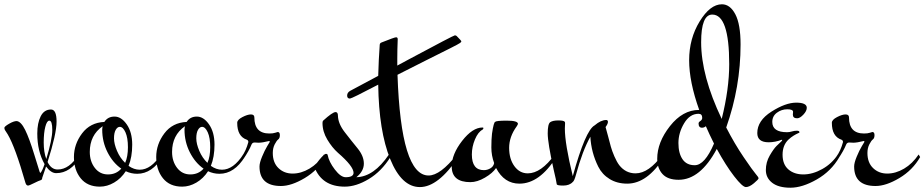

<svg xmlns="http://www.w3.org/2000/svg" viewBox="-57 -831 4314 896"><path d="M173 -268Q162 -268 154.5 -239.5Q147 -211 147 -166Q147 -121 159 -89Q187 -181 187 -224.5Q187 -268 173 -268ZM132 -24Q141 -35 151 -65Q117 -125 117 -208Q117 -257 133 -288.5Q149 -320 181 -320Q207 -320 207 -263.5Q207 -207 165 -75Q182 -40 212 -40Q267 -40 310 -110L318 -100Q273 -23 205 -23Q181 -23 158 -54L140 -1Q140 8 132.5 10Q125 12 102 23.5Q79 35 74 35Q66 35 62 23Q14 -145 -21 -204Q-30 -218 -33.5 -223.5Q-37 -229 -36.5 -235Q-36 -241 -14.5 -253.5Q7 -266 21 -266Q41 -264 60.5 -224.5Q80 -185 103 -109.5Q126 -34 128 -29Q130 -24 132 -24Z M527 -71Q540 -100 540 -144Q540 -188 528.5 -213.5Q517 -239 502 -239Q491 -239 483 -225Q475 -211 475 -185.5Q475 -160 489 -127Q503 -94 527 -71ZM362 -122Q362 -78 385.5 -47.5Q409 -17 447 -17Q485 -17 509 -44Q470 -71 445 -120Q420 -169 420 -226Q420 -232 422 -242Q362 -200 362 -122ZM409 40Q351 40 319.5 1Q288 -38 288 -98Q288 -158 326 -208.5Q364 -259 430 -262Q446 -287 477.5 -287Q509 -287 534.5 -250.5Q560 -214 560 -156Q560 -98 543 -57Q568 -39 595 -39Q648 -39 694 -110L702 -100Q653 -20 583 -20Q555 -20 530 -32Q508 2 475.5 21Q443 40 409 40Z M911 -71Q924 -100 924 -144Q924 -188 912.5 -213.5Q901 -239 886 -239Q875 -239 867 -225Q859 -211 859 -185.5Q859 -160 873 -127Q887 -94 911 -71ZM746 -122Q746 -78 769.5 -47.5Q793 -17 831 -17Q869 -17 893 -44Q854 -71 829 -120Q804 -169 804 -226Q804 -232 806 -242Q746 -200 746 -122ZM793 40Q735 40 703.5 1Q672 -38 672 -98Q672 -158 710 -208.5Q748 -259 814 -262Q830 -287 861.5 -287Q893 -287 918.5 -250.5Q944 -214 944 -156Q944 -98 927 -57Q952 -39 979 -39Q1032 -39 1078 -110L1086 -100Q1037 -20 967 -20Q939 -20 914 -32Q892 2 859.5 21Q827 40 793 40Z M1150 -165 1131 -166Q1121 -166 1117 -157Q1105 -127 1079 -89L1071 -100Q1091 -127 1102 -168Q1102 -176 1095 -179Q1050 -194 1050 -258Q1050 -272 1074 -284.5Q1098 -297 1114 -297Q1130 -297 1130 -283Q1130 -208 1200 -208Q1217 -208 1227.5 -211.5Q1238 -215 1239 -215Q1249 -215 1249 -200.5Q1249 -186 1241.5 -180.5Q1234 -175 1225 -157.5Q1216 -140 1216 -117Q1216 -72 1242.5 -46.5Q1269 -21 1308.5 -21Q1348 -21 1387 -44Q1426 -67 1455 -110L1462 -98Q1427 -37 1365 0Q1303 37 1254 37Q1154 37 1154 -54Q1154 -71 1166 -100Q1178 -129 1190 -149L1202 -169Q1202 -173 1199 -173Q1167 -165 1150 -165Z M1758 -110 1765 -98Q1723 -31 1664 4.5Q1605 40 1552 40Q1445 40 1410 -52Q1410 -57 1433 -85Q1456 -113 1463.5 -113Q1471 -113 1472 -108Q1478 -76 1505.5 -40Q1533 -4 1556 -4Q1592 -4 1593 -24Q1593 -55 1520 -118Q1493 -142 1470.5 -179.5Q1448 -217 1448 -257Q1448 -265 1451 -268Q1495 -308 1509 -308Q1520 -308 1520 -291Q1521 -254 1551.5 -214.5Q1582 -175 1611.5 -139Q1641 -103 1641 -67.5Q1641 -32 1606 -4Q1688 -6 1758 -110Z M1798 -482Q1814 -12 1943 -12Q1998 -12 2075 -110L2082 -98Q1988 42 1902.5 42Q1817 42 1764 -88.5Q1711 -219 1708 -436Q1584 -371 1576 -371Q1563 -371 1563 -385Q1563 -399 1577 -407L1708 -477Q1710 -553 1715 -621Q1715 -630 1724 -633Q1784 -657 1791.5 -657Q1799 -657 1799 -648Q1797 -598 1797 -557V-525L1849 -553Q2060 -666 2065.5 -666Q2071 -666 2074 -663Q2096 -641 2096 -638Q2096 -635 2090 -630.5Q2084 -626 2045.5 -606.5Q2007 -587 1930.5 -549Q1854 -511 1798 -482Z M2254 -262Q2257 -268 2308.5 -268Q2360 -268 2360 -253Q2360 -250 2354 -241Q2319 -193 2319 -141Q2319 -89 2343.5 -55.5Q2368 -22 2406 -22Q2468 -22 2532 -110L2539 -98Q2461 26 2367 26Q2296 26 2258 -47Q2242 -23 2206 -2Q2170 19 2138 19Q2051 19 2051 -54Q2051 -111 2099.5 -173.5Q2148 -236 2195 -236Q2199 -236 2199 -233Q2199 -230 2195 -226Q2174 -215 2159.5 -180.5Q2145 -146 2145 -110Q2145 -37 2201 -37Q2217 -37 2231.5 -45.5Q2246 -54 2249 -70Q2236 -105 2236 -143Q2236 -181 2239 -207Q2247 -262 2254 -262Z M2580 -255 2579 -231Q2579 -160 2616 -9Q2675 -223 2718 -246Q2747 -271 2772 -271Q2780 -271 2780 -262Q2780 -253 2769 -238Q2773 -225 2780.5 -196Q2788 -167 2793.5 -147Q2799 -127 2810 -101.5Q2821 -76 2833 -60Q2863 -22 2909 -22Q2971 -22 3035 -110L3042 -98Q2964 26 2870 26Q2823 26 2788 4.5Q2753 -17 2735 -53Q2702 -119 2698 -193Q2661 -127 2631 -16Q2623 14 2616 18Q2601 35 2571 35Q2541 35 2541 28Q2539 12 2527 -38Q2499 -164 2499 -208.5Q2499 -253 2511 -261Q2523 -269 2549 -269Q2575 -269 2579 -262Q2580 -260 2580 -255Z M3185 -60Q3232 -60 3275 -161Q3252 -207 3237 -242Q3229 -235 3219 -235Q3203 -235 3203 -255Q3203 -261 3211.5 -266.5Q3220 -272 3220 -281Q3220 -300 3203 -300Q3162 -300 3135.5 -255.5Q3109 -211 3109 -163.5Q3109 -116 3128 -88Q3147 -60 3185 -60ZM3215 -634Q3215 -477 3311 -276Q3346 -416 3346 -532Q3346 -763 3267 -763Q3215 -763 3215 -634ZM3288 -136Q3211 8 3110 8Q3059 8 3034.5 -19Q3010 -46 3010 -90Q3010 -167 3069.5 -242.5Q3129 -318 3205 -318H3206Q3159 -449 3159 -550Q3159 -651 3208 -731Q3257 -811 3312 -811Q3350 -811 3374.5 -764.5Q3399 -718 3399 -623Q3399 -425 3332 -236Q3371 -160 3413.5 -97.5Q3456 -35 3469.5 -19.5Q3483 -4 3483 1Q3483 6 3461.5 24Q3440 42 3424 42Q3408 42 3369 -8.5Q3330 -59 3288 -136Z M3643 -296 3644 -309Q3644 -321 3617 -321Q3590 -321 3568.5 -305Q3547 -289 3547 -262Q3547 -214 3616 -214Q3627 -214 3638.5 -217.5Q3650 -221 3662 -221Q3674 -221 3674 -213Q3674 -212 3666 -208.5Q3658 -205 3646.5 -198Q3635 -191 3623 -180Q3595 -154 3595 -109Q3595 -64 3622 -40.5Q3649 -17 3692 -17Q3735 -17 3780 -42Q3825 -67 3853 -110L3860 -98Q3822 -32 3754.5 6.5Q3687 45 3631.5 45Q3576 45 3546.5 22Q3517 -1 3517 -37.5Q3517 -74 3535 -105Q3553 -136 3566.5 -149.5Q3580 -163 3586.5 -168.5Q3593 -174 3593 -176.5Q3593 -179 3592 -179Q3560 -167 3530 -167Q3477 -167 3477 -210Q3477 -268 3543 -310Q3609 -352 3658.5 -352Q3708 -352 3708 -328Q3708 -313 3692 -296Q3676 -279 3663 -279Q3643 -279 3643 -296Z M3925 -165 3906 -166Q3896 -166 3892 -157Q3880 -127 3854 -89L3846 -100Q3866 -127 3877 -168Q3877 -176 3870 -179Q3825 -194 3825 -258Q3825 -272 3849 -284.5Q3873 -297 3889 -297Q3905 -297 3905 -283Q3905 -208 3975 -208Q3992 -208 4002.5 -211.5Q4013 -215 4014 -215Q4024 -215 4024 -200.5Q4024 -186 4016.5 -180.5Q4009 -175 4000 -157.5Q3991 -140 3991 -117Q3991 -72 4017.5 -46.5Q4044 -21 4083.5 -21Q4123 -21 4162 -44Q4201 -67 4230 -110L4237 -98Q4202 -37 4140 0Q4078 37 4029 37Q3929 37 3929 -54Q3929 -71 3941 -100Q3953 -129 3965 -149L3977 -169Q3977 -173 3974 -173Q3942 -165 3925 -165Z"/></svg>

Font: Mr Bedfort
Style: Regular
Weight: 400
Designer: Alejandro Paul
Foundry: Alejandro Paul
Version: Version 1.000